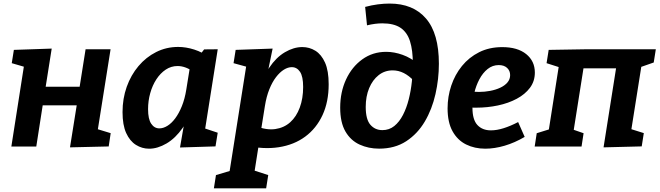

<svg xmlns="http://www.w3.org/2000/svg" viewBox="-20 -805 3624 1055"><path d="M42.4 0 116 -470.6 124.4 -434.7 44.6 -457.9 56.2 -530.9 264.1 -538 224.8 -289.3 195.3 -328.3H456.1L410.6 -284.1L450.3 -534.3H587.6L514.4 -73.6L498.6 -100.6L588.2 -73.3L577.3 -0.3L364.6 4.7L407.6 -264.5L437.4 -226.1H177.3L221.4 -269.9L179.4 0Z M799.5 12.1Q760.5 12.1 726.9 -8.9Q693.4 -29.9 673.3 -74Q653.3 -118 653.3 -189.1Q653.3 -263.2 676.3 -327.9Q699.4 -392.6 740.9 -441.8Q782.5 -491.1 838.3 -519.1Q894.1 -547.1 958.9 -547.1Q1001.8 -547.1 1047 -532.8Q1092.2 -518.5 1137 -486.4L1075.1 -499.1L1101.7 -533.6L1176.4 -534.3L1096.4 -28.5L1048.5 -118.4L1176.3 -75.7L1164.1 -0.6L969.1 5.4L999.3 -168.8L1040.1 -242.8Q1023.4 -159.4 983.8 -102.4Q944.2 -45.5 895.1 -16.7Q846 12.1 799.5 12.1ZM855.8 -99.6Q877.2 -99.6 899.8 -113.5Q922.5 -127.4 942.7 -154.5Q963 -181.5 979.2 -221.4Q995.4 -261.2 1003.7 -313.2L1026 -451.7L1048.7 -406.3Q1024 -424.9 1001.1 -433.5Q978.2 -442.2 955.8 -442.2Q920.3 -442.2 890.7 -422.5Q861.1 -402.8 839.2 -369.2Q817.3 -335.6 805.5 -293.1Q793.6 -250.6 793.6 -205.1Q793.6 -150.9 810.8 -125.3Q827.9 -99.6 855.8 -99.6Z M1155.2 230 1166.7 157 1305.7 115.7 1232.6 193.3 1335.3 -457 1352.9 -433.3 1263.3 -457.9 1274.9 -530.9 1478 -538 1442.4 -365.3 1404.7 -292.8Q1421.7 -376.5 1459.4 -433Q1497.1 -489.5 1545.5 -518Q1593.9 -546.4 1641.1 -546.4Q1680.1 -546.4 1713 -526.1Q1745.9 -505.7 1766 -461Q1786 -416.3 1786 -341.8Q1786 -245.5 1752.2 -172.5Q1718.3 -99.5 1657.1 -54.3Q1595.8 -9 1511.6 4Q1427.3 17.1 1326.6 -6.1L1403.2 -18.7L1369.2 197.4L1320.3 113.7L1453.9 157L1442.4 230ZM1412 -75 1384.6 -112.5Q1444.2 -88.9 1492.4 -95.8Q1540.7 -102.8 1574.7 -133.3Q1608.8 -163.9 1627.2 -214Q1645.7 -264.1 1645.7 -327.1Q1645.7 -385 1628.5 -410.5Q1611.4 -436 1583.5 -436Q1562.1 -436 1539.8 -422.1Q1517.5 -408.2 1496.7 -381.2Q1475.9 -354.1 1459.9 -314.3Q1443.8 -274.4 1435.6 -222.5Z M2063.1 11.8Q2004.9 11.8 1955.9 -10.6Q1906.9 -33 1878.1 -82.4Q1849.3 -131.8 1849.3 -213.6Q1849.3 -298.4 1881.3 -368Q1913.4 -437.5 1970.6 -478.8Q2027.8 -520.2 2102 -520.2Q2145.8 -520.2 2191.9 -503.8Q2238.1 -487.4 2281.4 -450.7L2254.8 -360.2Q2227.5 -389.1 2198.5 -403.7Q2169.4 -418.3 2137.6 -418.3Q2093.8 -418.3 2060.5 -392Q2027.2 -365.7 2008.4 -320.6Q1989.6 -275.5 1989.6 -217.6Q1989.6 -148.6 2015.3 -119.3Q2040.9 -90 2081.1 -90Q2118.6 -90 2146.6 -112.6Q2174.5 -135.2 2194.3 -173.6Q2214 -211.9 2226 -259.4Q2238 -306.9 2243.2 -357.6Q2248.5 -408.4 2248.5 -454.7Q2248.5 -529.3 2232.8 -578.6Q2217.2 -627.8 2180.7 -652.3Q2144.1 -676.7 2080.7 -676.7Q2061.7 -676.7 2041 -674.1Q2020.2 -671.4 1996.6 -665.8L1986.4 -767Q2022.6 -776.7 2056.5 -781.1Q2090.4 -785.4 2120.5 -785.4Q2250.1 -785.4 2320.8 -703.2Q2391.6 -621.1 2391.6 -454.7Q2391.6 -371 2372.8 -288Q2354.1 -204.9 2314.3 -137.4Q2274.6 -69.9 2212.1 -29Q2149.6 11.8 2063.1 11.8Z M2646.5 12Q2588 12 2541.1 -11.2Q2494.2 -34.4 2466.8 -83.5Q2439.4 -132.5 2439.4 -209.7Q2439.4 -274.1 2459.5 -334.3Q2479.6 -394.5 2518.3 -442.3Q2557.1 -490.1 2612.8 -518.1Q2668.5 -546.1 2739.8 -546.1Q2823.8 -546.1 2871.3 -507.8Q2918.9 -469.4 2918.9 -406.3Q2918.9 -358.6 2892 -322.6Q2865 -286.6 2819.3 -262.2Q2773.7 -237.8 2716.1 -225.6Q2658.5 -213.4 2597.3 -213.4Q2586.3 -213.4 2577.5 -213.6Q2568.7 -213.8 2561.7 -214.4L2569.4 -302.5Q2579.7 -301.5 2590.4 -300.7Q2601.1 -299.9 2612 -299.9Q2643.1 -299.9 2673.5 -305.7Q2704 -311.5 2728.6 -323Q2753.3 -334.4 2768.2 -351.8Q2783.1 -369.3 2783.1 -392.2Q2783.1 -416.3 2766.5 -431.8Q2749.9 -447.4 2720.5 -447.4Q2686.3 -447.4 2659.4 -425.8Q2632.5 -404.2 2614 -369.2Q2595.5 -334.2 2585.8 -293.1Q2576 -252 2576 -212.9Q2576 -147.3 2603.3 -118Q2630.6 -88.7 2677.3 -88.7Q2709.8 -88.7 2747.8 -100.7Q2785.8 -112.7 2827 -134.3L2863 -52.8Q2808.3 -20.6 2752.8 -4.3Q2697.3 12 2646.5 12Z M3296.4 4.7 3370.9 -466.3 3400.4 -429.3 3149.9 -429.7 3191.9 -466.3 3127.3 -57.8 3112.7 -98.6 3186.7 -73 3175.5 0H2918L2929.2 -73L3024.9 -102.7L2990.3 -57.8L3056 -476.8L3083.5 -425.8L2983.3 -457.9L2994.9 -530.9L3200.6 -534.3H3583.6L3572.1 -461.6L3475.7 -427.9L3510.3 -479.2L3443.5 -57.8L3426.2 -102.3L3517.6 -73.6L3506.1 -0.6Z"/></svg>

Font: Bitter Thin
Style: Italic
Weight: 100
Italic angle: -9°
Designer: Sol Matas, and Bitter project Authors
Foundry: Sol Matas
Version: Version 2.002